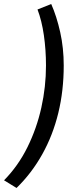

<svg xmlns="http://www.w3.org/2000/svg" viewBox="-58 -752 390 952"><path d="M24 180 -38 142Q32 71 78 -22Q124 -115 147 -218.5Q170 -322 170 -427Q170 -505 159.5 -577.5Q149 -650 128 -705L196 -732Q223 -671 240.5 -592.5Q258 -514 258 -427Q258 -302 231 -191.5Q204 -81 151.5 13Q99 107 24 180Z"/></svg>

Font: Source Sans 3 SemiBold
Style: Italic
Weight: 600
Italic angle: -11°
Designer: Paul D. Hunt
Foundry: Adobe
Version: Version 3.046;hotconv 1.0.118;makeotfexe 2.5.65603